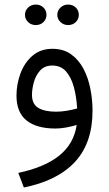

<svg xmlns="http://www.w3.org/2000/svg" viewBox="-20 -561 477 841"><path d="M231 -496.1Q231 -514.6 244.9 -527.8Q258.8 -541 278.3 -541Q298.3 -541 311.8 -528.1Q325.2 -515.1 325.2 -496.1Q325.2 -477.1 311.8 -464.1Q298.3 -451.2 278.3 -451.2Q258.8 -451.2 244.9 -464.4Q231 -477.5 231 -496.1ZM89.4 -496.1Q89.4 -514.6 103 -527.8Q116.7 -541 136.7 -541Q156.7 -541 170.2 -528.1Q183.6 -515.1 183.6 -496.1Q183.6 -477.1 170.2 -464.1Q156.7 -451.2 136.7 -451.2Q116.7 -451.2 103 -464.4Q89.4 -477.5 89.4 -496.1ZM385.3 -76.2Q385.3 64.9 308.8 147.7Q232.4 230.5 84.5 260.3L60.1 196.3Q175.8 171.9 239.7 120.4Q303.7 68.8 315.9 -13.7Q295.9 -7.3 270.5 -2.7Q245.1 2 223.1 2Q140.1 2 96.2 -33.4Q52.2 -68.8 52.2 -142.6Q52.2 -191.9 69.6 -239Q86.9 -286.1 122.1 -316.7Q157.2 -347.2 209.5 -347.2Q257.8 -347.2 291.3 -323.2Q324.7 -299.3 345.5 -260Q366.2 -220.7 375.7 -172.6Q385.3 -124.5 385.3 -76.2ZM225.6 -71.8Q248 -71.8 271.7 -75.7Q295.4 -79.6 317.9 -85.9Q314.9 -138.2 303.2 -180.7Q291.5 -223.1 268.8 -248.5Q246.1 -273.9 209 -273.9Q175.3 -273.9 155.8 -252.2Q136.2 -230.5 128.2 -200.4Q120.1 -170.4 120.1 -145.5Q120.1 -105.5 147.5 -88.6Q174.8 -71.8 225.6 -71.8Z"/></svg>

Font: Vazirmatn RD Light
Style: Regular
Weight: 300
Designer: Saber Rastikerdar
Foundry: Saber Rastikerdar
Version: Version 32.102